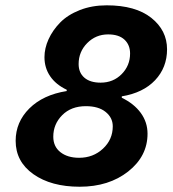

<svg xmlns="http://www.w3.org/2000/svg" viewBox="-20 -690 654 725"><path d="M280.8 15.1Q173.3 15.1 106.2 -32.2Q39.1 -79.6 39.1 -158.2Q39.1 -229 90.8 -280.5Q142.6 -332 231.9 -346.2V-351.1Q190.9 -370.6 169.4 -402.1Q147.9 -433.6 147.9 -474.1Q147.9 -507.8 163.3 -541.7Q178.7 -575.7 207 -604.7Q235.4 -633.8 281.2 -651.9Q327.1 -669.9 382.8 -669.9Q491.7 -669.9 551.3 -622.6Q610.8 -575.2 610.8 -503.9Q610.8 -435.1 565.7 -387.2Q520.5 -339.4 439.9 -326.2V-320.8Q485.8 -298.8 511.5 -263.7Q537.1 -228.5 537.1 -185.1Q537.1 -100.1 464.1 -42.5Q391.1 15.1 280.8 15.1ZM276.9 -448.2Q276.9 -415.5 298.6 -396.7Q320.3 -377.9 359.9 -377.9Q407.7 -377.9 439.5 -410.2Q471.2 -442.4 471.2 -487.8Q471.2 -520.5 450 -540.3Q428.7 -560.1 388.2 -560.1Q341.8 -560.1 309.3 -527.3Q276.9 -494.6 276.9 -448.2ZM181.2 -173.8Q181.2 -136.7 208 -115.5Q234.9 -94.2 278.8 -94.2Q332 -94.2 368.9 -128.7Q405.8 -163.1 405.8 -212.9Q405.8 -245.6 378.9 -267.3Q352.1 -289.1 304.2 -289.1Q248.5 -289.1 214.8 -255.1Q181.2 -221.2 181.2 -173.8Z"/></svg>

Font: IntelOne Mono Bold
Style: Italic
Weight: 700
Italic angle: -16°
Designer: Fred Shallcrass
Foundry: Frere-Jones Type LLC
Version: Version 1.200;hotconv 1.1.0;makeotfexe 2.6.0;FJTRelease1.2